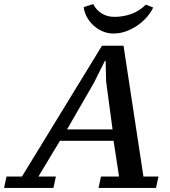

<svg xmlns="http://www.w3.org/2000/svg" viewBox="-70 -925 835 945"><path d="M193 0 205 -56H119L225 -232H489L516 -56H427L415 0H698L710 -56H636L538 -700H432L38 -56H-38L-50 0ZM260 -288 392 -517 446 -625H450C450 -606.3 450.3 -589.7 451 -575C451.7 -561.7 452 -549.5 452 -538.5C452 -527.5 452.3 -521 453 -519L484 -288ZM684 -888 648 -902C626 -880.7 601.8 -865.3 575.5 -856C549.2 -846.7 521.7 -842 493 -842C469 -842 447.8 -847.8 429.5 -859.5C411.2 -871.2 397.7 -886.3 389 -905L342 -890C344 -872.7 349.3 -856.2 358 -840.5C366.7 -824.8 377.7 -811 391 -799C404.3 -787 419.3 -777.5 436 -770.5C452.7 -763.5 469.7 -760 487 -760C510.3 -760 532.5 -764 553.5 -772C574.5 -780 593.5 -790.2 610.5 -802.5C627.5 -814.8 642.3 -828.5 655 -843.5C667.7 -858.5 677.3 -873.3 684 -888Z"/></svg>

Font: PT Serif Caption
Style: Italic
Weight: 400
Italic angle: -12°
Designer: A.Korolkova, O.Umpeleva, V.Yefimov
Foundry: ParaType Ltd
Version: Version 1.000W OFL